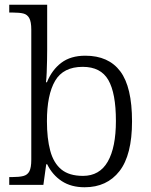

<svg xmlns="http://www.w3.org/2000/svg" viewBox="-20 -780 636 810"><path d="M337 10Q280 10 240.5 -16Q201 -42 179 -87H175L163 0H19V-33H32Q61 -33 78.5 -37.5Q96 -42 104 -57.5Q112 -73 112 -106V-655Q112 -688 103.5 -703.5Q95 -719 78.5 -723Q62 -727 36 -727H19V-760H179V-569Q179 -551 178.5 -525Q178 -499 177 -474Q176 -449 174 -433H178Q199 -485 238.5 -515Q278 -545 340 -545Q438 -545 487.5 -479Q537 -413 537 -268Q537 -126 484 -58Q431 10 337 10ZM330 -38Q400 -38 434.5 -98Q469 -158 469 -270Q469 -387 437 -442.5Q405 -498 329 -498Q247 -498 212.5 -439Q178 -380 178 -269Q178 -196 192 -144Q206 -92 239 -65Q272 -38 330 -38Z"/></svg>

Font: Noto Rashi Hebrew Light
Style: Regular
Weight: 300
Version: Version 1.006